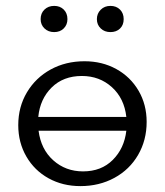

<svg xmlns="http://www.w3.org/2000/svg" viewBox="-20 -627 559 652"><path d="M118 -562Q118 -582 131 -594.5Q144 -607 164 -607Q184 -607 196.5 -594.5Q209 -582 209 -562Q209 -543 196.5 -530.5Q184 -518 164 -518Q144 -518 131 -530.5Q118 -543 118 -562ZM309 -562Q309 -581 322 -594Q335 -607 355 -607Q375 -607 387.5 -594.5Q400 -582 400 -562Q400 -542 387.5 -530Q375 -518 355 -518Q335 -518 322 -530.5Q309 -543 309 -562ZM478 -213Q478 -151 449 -101Q420 -51 368.5 -23Q317 5 253 5Q193 5 145 -21.5Q97 -48 69.5 -95.5Q42 -143 42 -202Q42 -264 71.5 -313.5Q101 -363 152 -391Q203 -419 267 -419Q327 -419 375 -392.5Q423 -366 450.5 -319Q478 -272 478 -213ZM110 -230H409Q402 -293 360 -331Q318 -369 258 -369Q195 -369 155.5 -330Q116 -291 110 -230ZM409 -183H111Q119 -120 161 -82.5Q203 -45 262 -45Q324 -45 363 -84Q402 -123 409 -183Z"/></svg>

Font: Ysabeau Infant
Style: Regular
Weight: 400
Designer: Christian Thalmann (Catharsis Fonts)
Version: Version 0.003